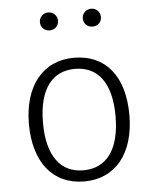

<svg xmlns="http://www.w3.org/2000/svg" viewBox="-53 -787 678 843"><g transform="rotate(-5 285.5 -365.5)"><path d="M191 -742C168 -742 151 -724 151 -702C151 -680 168 -663 191 -663C214 -663 231 -680 231 -702C231 -724 214 -742 191 -742ZM380 -742C357 -742 340 -724 340 -702C340 -680 357 -663 380 -663C403 -663 420 -680 420 -702C420 -724 403 -742 380 -742ZM286 -534C149 -534 64 -429 64 -261C64 -93 146 11 285 11C423 11 507 -94 507 -263C507 -434 425 -534 286 -534ZM286 -485C387 -485 446 -410 446 -263C446 -113 385 -38 285 -38C185 -38 126 -114 126 -261C126 -411 187 -485 286 -485Z"/></g></svg>

Font: FiraGO Light
Style: Regular
Weight: 300
Designer: bBox Type
Foundry: bBox Type GmbH
Version: Version 1.001;PS 001.001;hotconv 1.0.88;makeotf.lib2.5.64775